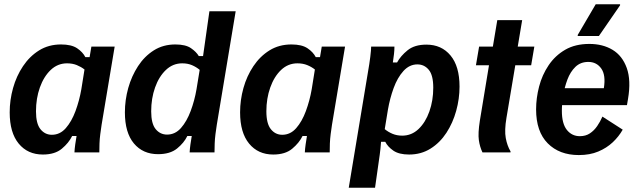

<svg xmlns="http://www.w3.org/2000/svg" viewBox="-20 -720 3015 907"><path d="M182.5 10Q110.8 10 68.3 -41.7Q25.8 -93.3 25.8 -189.2Q25.8 -247.5 41.7 -304.2Q57.5 -360.8 88.8 -407.5Q120 -454.2 165 -482.1Q210 -510 268.3 -510Q317.5 -510 344.2 -492.1Q370.8 -474.2 383.3 -450H403.3L411.7 -500H521.7L460 -130.8Q456.7 -109.2 453.8 -86.7Q450.8 -64.2 450 -42.1Q449.2 -20 449.2 0H331.7Q332.5 -16.7 335.4 -37.9Q338.3 -59.2 341.7 -77.5H320.8Q305 -45 272.1 -17.5Q239.2 10 182.5 10ZM225 -83.3Q263.3 -83.3 290.8 -114.6Q318.3 -145.8 336.7 -195.4Q355 -245 364.2 -298.3L379.2 -391.7Q363.3 -404.2 342.9 -412.5Q322.5 -420.8 296.7 -420.8Q252.5 -420.8 219.6 -389.6Q186.7 -358.3 168.3 -306.7Q150 -255 150 -194.2Q150 -135.8 171.2 -109.6Q192.5 -83.3 225 -83.3Z M726.7 8.3Q655 8.3 612.5 -42.5Q570 -93.3 570 -189.2Q570 -247.5 585.8 -304.2Q601.7 -360.8 632.1 -407.5Q662.5 -454.2 706.7 -482.1Q750.8 -510 808.3 -510Q856.7 -510 882.1 -492.5Q907.5 -475 919.2 -455H939.2L969.2 -666.7H1093.3L1004.2 -130.8Q1000.8 -109.2 997.9 -86.7Q995 -64.2 994.2 -42.1Q993.3 -20 993.3 0H875.8Q876.7 -16.7 879.6 -37.9Q882.5 -59.2 885.8 -77.5H865Q849.2 -45 816.3 -18.3Q783.3 8.3 726.7 8.3ZM769.2 -84.2Q807.5 -84.2 835 -115.4Q862.5 -146.7 880.8 -195.8Q899.2 -245 908.3 -298.3L923.3 -390Q907.5 -403.3 887.1 -412.1Q866.7 -420.8 840.8 -420.8Q796.7 -420.8 763.8 -389.6Q730.8 -358.3 712.5 -306.7Q694.2 -255 694.2 -194.2Q694.2 -135.8 715.4 -110Q736.7 -84.2 769.2 -84.2Z M1270.8 10Q1199.2 10 1156.7 -41.7Q1114.2 -93.3 1114.2 -189.2Q1114.2 -247.5 1130 -304.2Q1145.8 -360.8 1177.1 -407.5Q1208.3 -454.2 1253.3 -482.1Q1298.3 -510 1356.7 -510Q1405.8 -510 1432.5 -492.1Q1459.2 -474.2 1471.7 -450H1491.7L1500 -500H1610L1548.3 -130.8Q1545 -109.2 1542.1 -86.7Q1539.2 -64.2 1538.3 -42.1Q1537.5 -20 1537.5 0H1420Q1420.8 -16.7 1423.8 -37.9Q1426.7 -59.2 1430 -77.5H1409.2Q1393.3 -45 1360.4 -17.5Q1327.5 10 1270.8 10ZM1313.3 -83.3Q1351.7 -83.3 1379.2 -114.6Q1406.7 -145.8 1425 -195.4Q1443.3 -245 1452.5 -298.3L1467.5 -391.7Q1451.7 -404.2 1431.3 -412.5Q1410.8 -420.8 1385 -420.8Q1340.8 -420.8 1307.9 -389.6Q1275 -358.3 1256.7 -306.7Q1238.3 -255 1238.3 -194.2Q1238.3 -135.8 1259.6 -109.6Q1280.8 -83.3 1313.3 -83.3Z M1627.5 166.7 1718.3 -380Q1725 -417.5 1729.2 -451.2Q1733.3 -485 1733.3 -500H1843.3Q1843.3 -483.3 1841.2 -464.6Q1839.2 -445.8 1835.8 -425H1855.8Q1872.5 -455.8 1905.4 -482.5Q1938.3 -509.2 1994.2 -509.2Q2065.8 -509.2 2108.3 -457.9Q2150.8 -406.7 2150.8 -310.8Q2150.8 -253.3 2135 -196.2Q2119.2 -139.2 2088.8 -92.5Q2058.3 -45.8 2013.8 -17.9Q1969.2 10 1912.5 10Q1865 10 1838.3 -8.3Q1811.7 -26.7 1800 -50H1780Q1779.2 -37.5 1777.1 -16.2Q1775 5 1768.3 50L1751.7 166.7ZM1880 -79.2Q1924.2 -79.2 1957.1 -110.4Q1990 -141.7 2008.3 -193.3Q2026.7 -245 2026.7 -305.8Q2026.7 -365 2005.4 -390.4Q1984.2 -415.8 1951.7 -415.8Q1914.2 -415.8 1885.8 -384.6Q1857.5 -353.3 1839.6 -304.2Q1821.7 -255 1812.5 -201.7L1797.5 -110Q1813.3 -96.7 1834.2 -87.9Q1855 -79.2 1880 -79.2Z M2259.2 0Q2246.7 -25.8 2242.1 -57.9Q2237.5 -90 2246.7 -149.2L2290 -411.7H2228.3L2243.3 -500H2308.3L2329.2 -625H2446.7L2425.8 -500H2504.2L2489.2 -411.7H2414.2L2372.5 -163.3Q2362.5 -104.2 2369.2 -67.9Q2375.8 -31.7 2391.7 -5V0Z M2714.2 12.5Q2622.5 12.5 2567.5 -42.9Q2512.5 -98.3 2512.5 -203.3Q2512.5 -256.7 2526.7 -311.2Q2540.8 -365.8 2571.7 -411.7Q2602.5 -457.5 2650 -485Q2697.5 -512.5 2764.2 -512.5Q2827.5 -512.5 2873.8 -484.6Q2920 -456.7 2940.8 -398.8Q2961.7 -340.8 2946.7 -252.5L2941.7 -223.3H2604.2L2606.7 -303.3H2832.5Q2842.5 -365 2820.4 -396.2Q2798.3 -427.5 2759.2 -427.5Q2722.5 -427.5 2698.3 -404.2Q2674.2 -380.8 2660.4 -344.2Q2646.7 -307.5 2640.4 -268.3Q2634.2 -229.2 2634.2 -196.7Q2634.2 -135.8 2657.9 -106.2Q2681.7 -76.7 2719.2 -76.7Q2746.7 -76.7 2766.7 -90Q2786.7 -103.3 2801.2 -124.6Q2815.8 -145.8 2825.8 -169.2L2921.7 -107.5Q2903.3 -75 2874.6 -47.9Q2845.8 -20.8 2806.2 -4.2Q2766.7 12.5 2714.2 12.5ZM2709.2 -550V-555L2794.2 -700H2909.2V-695L2809.2 -550Z"/></svg>

Font: Familjen Grotesk SemiBold
Style: Italic
Weight: 600
Italic angle: -9.46201°
Designer: Anders Wikstroem, Jonas Baeckman, Matilda Gysing, Kristian Moeller
Foundry: Familjen STHLM AB
Version: Version 2.002